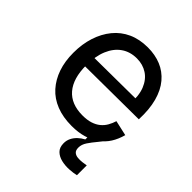

<svg xmlns="http://www.w3.org/2000/svg" viewBox="-195 -654 952 952"><g transform="rotate(45 281.5 -178.0)"><path d="M492 167Q471 172 444 173.5Q417 175 391.5 169Q366 163 349.5 147Q333 131 333 101Q333 82 341 65.5Q349 49 363 35.5Q377 22 396 12V-39L472 -81L482 -68Q467 -45 448 -22.5Q429 0 414.5 21.5Q400 43 400 65Q400 84 409.5 92.5Q419 101 434.5 102.5Q450 104 465.5 102Q481 100 492 98ZM301 13Q240 13 193 -5.5Q146 -24 114.5 -59Q83 -94 66.5 -142Q50 -190 50 -250Q50 -311 66.5 -362Q83 -413 114 -451Q145 -489 190 -509.5Q235 -530 293 -530Q344 -530 385.5 -513Q427 -496 457 -460.5Q487 -425 501.5 -371.5Q516 -318 513 -246L108 -243V-305L458 -308L427 -266Q432 -329 415.5 -370Q399 -411 367 -432Q335 -453 293 -453Q246 -453 211.5 -429Q177 -405 158 -360Q139 -315 139 -251Q139 -159 180.5 -110.5Q222 -62 302 -62Q334 -62 357.5 -69.5Q381 -77 397.5 -90.5Q414 -104 424.5 -122.5Q435 -141 441 -161L521 -143Q511 -106 493 -77.5Q475 -49 447.5 -29Q420 -9 383.5 2Q347 13 301 13Z"/></g></svg>

Font: Bricolage Grotesque 16pt
Style: Regular
Weight: 400
Version: Version 1.001;gftools[0.9.33.dev8+g029e19f]